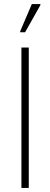

<svg xmlns="http://www.w3.org/2000/svg" viewBox="-20 -921 246 941"><path d="M85 0V-688H121V0ZM79 -763V-768L136 -901H178V-896L103 -763Z"/></svg>

Font: Saira Condensed Thin
Style: Regular
Weight: 250
Width: 3
Designer: Hector Gatti with collaboration of the Omnibus-Type team
Foundry: Omnibus-Type
Version: Version 1.101